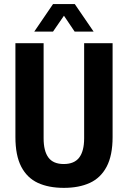

<svg xmlns="http://www.w3.org/2000/svg" viewBox="-20 -896 617 928"><path d="M288.7 12Q215.3 12 163.1 -12Q111 -36.1 82.7 -90.3Q54.5 -144.6 54.5 -233.5V-687.2H190.8V-227.5Q190.8 -165.9 214.1 -134.5Q237.3 -103.2 288.2 -103.2Q339.1 -103.2 362.9 -134.5Q386.7 -165.9 386.7 -227.5V-687.2H524.2V-233.5Q524.2 -144.6 495.4 -90.3Q466.7 -36.1 414.2 -12Q361.8 12 288.7 12ZM145.7 -743.4 236.4 -876.4H341.4L432.4 -743.4H340.7L265.9 -854.5L313 -854.7L236.3 -743.4Z"/></svg>

Font: Archivo SemiBold Condensed
Style: Regular
Weight: 600
Width: 3
Version: Version 2.001